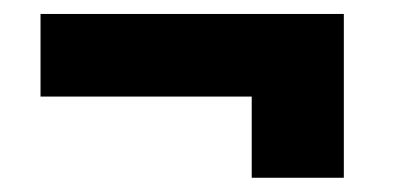

<svg xmlns="http://www.w3.org/2000/svg" viewBox="-20 -360 575 271"><path d="M371.6 -340.3V-223.7H37.2V-340.3ZM465.3 -109.1H335.3V-340.3H465.3Z"/></svg>

Font: Hepta Slab ExtraLight
Style: Regular
Weight: 200
Designer: Michael LaGattuta
Foundry: Michael LaGattuta
Version: Version 1.100